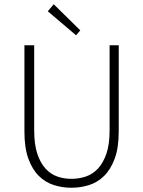

<svg xmlns="http://www.w3.org/2000/svg" viewBox="-20 -872 674 904"><path d="M316 12Q274 12 234 -0.5Q194 -13 163 -43.5Q132 -74 113.5 -125Q95 -176 95 -253V-659H141V-258Q141 -192 155.5 -148.5Q170 -105 194 -78.5Q218 -52 249.5 -41Q281 -30 316 -30Q352 -30 384.5 -41Q417 -52 441.5 -78.5Q466 -105 481 -148.5Q496 -192 496 -258V-659H539V-253Q539 -176 520 -125Q501 -74 470 -43.5Q439 -13 399 -0.5Q359 12 316 12ZM338 -706 205 -819 233 -852 358 -729Z"/></svg>

Font: hySource Sans Pro Light
Style: Regular
Weight: 300
Designer: Paul D. Hunt
Foundry: Adobe Systems Incorporated
Version: Version 2.021;PS 2.000;hotconv 1.0.86;makeotf.lib2.5.63406